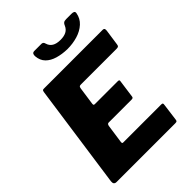

<svg xmlns="http://www.w3.org/2000/svg" viewBox="-265 -1083 1213 1213"><g transform="rotate(-45 341.0 -476.5)"><path d="M126 -726Q128 -736 130.5 -739Q133 -742 142 -742H668Q685 -742 681 -718L666 -614Q665 -603 660.5 -599Q656 -595 643 -595H325Q316 -595 312.5 -592Q309 -589 307 -578L290 -459Q289 -450 291.5 -447.5Q294 -445 301 -445H504Q514 -445 516 -441.5Q518 -438 516 -429L500 -313Q499 -301 485 -301H279Q268 -301 265 -285L247 -159Q246 -147 254 -147H594Q604 -147 606.5 -143.5Q609 -140 607 -129L592 -15Q591 -6 587.5 -3Q584 0 572 0H49Q24 0 27 -28L126 -726ZM423 -813Q377 -814 337.5 -825.5Q298 -837 274 -861.5Q250 -886 247 -925Q246 -938 250.5 -945.5Q255 -953 268 -953H323Q336 -954 342 -950Q348 -946 351 -934Q358 -910 378.5 -897.5Q399 -885 434 -885Q465 -885 485.5 -895.5Q506 -906 516 -929Q521 -942 528.5 -947.5Q536 -953 552 -953H600Q612 -953 619 -949Q626 -945 624 -933Q617 -893 587.5 -866Q558 -839 515 -826Q472 -813 423 -813Z"/></g></svg>

Font: Libre Franklin ExtraBold
Style: Italic
Weight: 800
Italic angle: -8°
Designer: Pablo Impallari, Rodrigo Fuenzalida, Nhung Nguyen
Foundry: Impallari Type
Version: Version 3.000